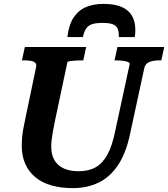

<svg xmlns="http://www.w3.org/2000/svg" viewBox="-20 -952 866 989"><path d="M513 -932Q463 -932 424 -916Q385 -900 360 -863Q335 -826 327 -761H407Q413 -790 424.5 -806Q436 -822 456 -828Q476 -834 508 -834Q543 -834 561 -827Q579 -820 586 -804Q593 -788 592 -761H674Q676 -771 676.5 -780Q677 -789 677 -799Q677 -842 659.5 -871.5Q642 -901 606 -916.5Q570 -932 513 -932ZM262 -324Q256 -294 252 -271.5Q248 -249 246 -231.5Q244 -214 244 -197Q244 -166 253 -142.5Q262 -119 280.5 -102.5Q299 -86 325.5 -78Q352 -70 386 -70Q437 -70 473 -90.5Q509 -111 533.5 -156Q558 -201 573 -275L648 -622Q649 -629 638.5 -633Q628 -637 611.5 -639Q595 -641 579 -641H570L585 -710H826L811 -641H800Q770 -641 749 -632.5Q728 -624 723 -600L650 -262Q629 -163 588 -101.5Q547 -40 488 -11.5Q429 17 355 17Q295 17 246.5 3.5Q198 -10 163.5 -38Q129 -66 110.5 -107Q92 -148 92 -202Q92 -221 93.5 -241Q95 -261 99.5 -286Q104 -311 111 -343L166 -607Q169 -621 161.5 -628.5Q154 -636 139 -638.5Q124 -641 104 -641H93L108 -710H424L409 -641H400Q384 -641 367.5 -640Q351 -639 339.5 -637Q328 -635 327 -631Z"/></svg>

Font: Roboto Serif SemiBold
Style: Italic
Weight: 600
Italic angle: -10°
Version: Version 1.007